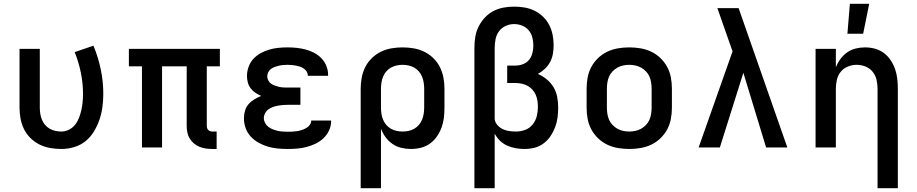

<svg xmlns="http://www.w3.org/2000/svg" viewBox="-20 -778 4840 1013"><path d="M304 8Q275 8 245.5 3Q216 -2 189.5 -15Q163 -28 141.5 -49Q120 -70 107 -96Q94 -122 88.5 -151.5Q83 -181 83 -210V-520H190V-210Q190 -194 192.5 -178Q195 -162 201 -147Q207 -132 217.5 -119.5Q228 -107 242 -99Q256 -91 272 -87.5Q288 -84 304 -84Q325 -84 344.5 -94Q364 -104 377 -121Q390 -138 397.5 -158Q405 -178 409.5 -198.5Q414 -219 416 -240Q418 -261 418 -283Q418 -339 406.5 -395Q395 -451 374 -503L473 -537Q498 -477 511.5 -412.5Q525 -348 525 -283Q525 -248 520.5 -214Q516 -180 505 -147.5Q494 -115 476 -85Q458 -55 431.5 -33.5Q405 -12 371.5 -2Q338 8 304 8Z M1123 8H1100Q1083 8 1065.5 5.5Q1048 3 1032.5 -3.5Q1017 -10 1003.5 -21Q990 -32 981 -47Q972 -62 968.5 -79Q965 -96 965 -113V-428H835V0H729V-428H660V-520H1140V-428H1071V-113Q1071 -107 1073 -101.5Q1075 -96 1079 -92Q1083 -88 1088.5 -86Q1094 -84 1100 -84H1123Z M1497 8Q1471 8 1444.5 5.5Q1418 3 1393 -4.5Q1368 -12 1344.5 -25Q1321 -38 1303 -57.5Q1285 -77 1276 -102Q1267 -127 1267 -154Q1267 -174 1272.5 -193.5Q1278 -213 1291 -228Q1304 -243 1321.5 -253.5Q1339 -264 1358 -272Q1342 -279 1327.5 -288.5Q1313 -298 1302.5 -312Q1292 -326 1287.5 -343Q1283 -360 1283 -377Q1283 -401 1291.5 -425Q1300 -449 1316.5 -467Q1333 -485 1354.5 -497Q1376 -509 1399.5 -516Q1423 -523 1447.5 -525.5Q1472 -528 1497 -528Q1521 -528 1545 -525.5Q1569 -523 1592 -517Q1615 -511 1637 -499.5Q1659 -488 1675.5 -471Q1692 -454 1701.5 -431Q1711 -408 1711 -384V-378H1604V-380Q1604 -391 1598 -400.5Q1592 -410 1582.5 -416.5Q1573 -423 1562.5 -426.5Q1552 -430 1541 -432Q1530 -434 1519 -435Q1508 -436 1497 -436Q1486 -436 1474.5 -435Q1463 -434 1452 -431.5Q1441 -429 1430 -425Q1419 -421 1410 -414.5Q1401 -408 1395.5 -397.5Q1390 -387 1390 -375Q1390 -364 1395.5 -353.5Q1401 -343 1410.5 -336.5Q1420 -330 1431 -326Q1442 -322 1453.5 -319.5Q1465 -317 1476.5 -316.5Q1488 -316 1500 -316H1565V-225H1500Q1486 -225 1472.5 -224Q1459 -223 1446 -220.5Q1433 -218 1420 -213.5Q1407 -209 1396 -201Q1385 -193 1378.5 -180.5Q1372 -168 1372 -155Q1372 -142 1378.5 -129.5Q1385 -117 1395.5 -109Q1406 -101 1418.5 -96Q1431 -91 1444 -88Q1457 -85 1470.5 -84Q1484 -83 1497 -83Q1510 -83 1522.5 -83.5Q1535 -84 1547.5 -86Q1560 -88 1572 -92Q1584 -96 1595 -102Q1606 -108 1614 -118.5Q1622 -129 1622 -142H1727V-138Q1727 -113 1716 -89.5Q1705 -66 1686.5 -48.5Q1668 -31 1645 -20Q1622 -9 1597.5 -2.5Q1573 4 1547.5 6Q1522 8 1497 8Z M1883 215V-310Q1883 -339 1888.5 -368.5Q1894 -398 1907 -424Q1920 -450 1941.5 -471Q1963 -492 1989.5 -505Q2016 -518 2045.5 -523Q2075 -528 2104 -528Q2133 -528 2162.5 -523Q2192 -518 2218.5 -505Q2245 -492 2266.5 -471Q2288 -450 2301 -424Q2314 -398 2319.5 -368.5Q2325 -339 2325 -310V-210Q2325 -183 2322 -157Q2319 -131 2310 -106Q2301 -81 2285.5 -58.5Q2270 -36 2248.5 -20.5Q2227 -5 2201 1.5Q2175 8 2148 8Q2123 8 2097.5 2Q2072 -4 2051 -18.5Q2030 -33 2014.5 -54Q1999 -75 1990 -99V215ZM2104 -84Q2120 -84 2136 -87.5Q2152 -91 2166 -99Q2180 -107 2190.5 -119.5Q2201 -132 2207 -147Q2213 -162 2215.5 -178Q2218 -194 2218 -210V-310Q2218 -326 2215.5 -342Q2213 -358 2207 -373Q2201 -388 2190.5 -400.5Q2180 -413 2166 -421Q2152 -429 2136 -432.5Q2120 -436 2104 -436Q2088 -436 2072 -432.5Q2056 -429 2042 -421Q2028 -413 2017.5 -400.5Q2007 -388 2001 -373Q1995 -358 1992.5 -342Q1990 -326 1990 -310V-210Q1990 -194 1992.5 -178Q1995 -162 2001 -147Q2007 -132 2017.5 -119.5Q2028 -107 2042 -99Q2056 -91 2072 -87.5Q2088 -84 2104 -84Z M2483 215V-525Q2483 -554 2487.5 -582.5Q2492 -611 2504.5 -636.5Q2517 -662 2536.5 -683.5Q2556 -705 2581 -718.5Q2606 -732 2634.5 -737.5Q2663 -743 2692 -743Q2720 -743 2747 -738.5Q2774 -734 2799 -722Q2824 -710 2844.5 -690.5Q2865 -671 2877.5 -646.5Q2890 -622 2895.5 -595Q2901 -568 2901 -540Q2901 -517 2897 -494Q2893 -471 2882.5 -451Q2872 -431 2855 -415Q2838 -399 2818 -388Q2843 -377 2865 -359Q2887 -341 2901 -317Q2915 -293 2920 -265.5Q2925 -238 2925 -210Q2925 -183 2921.5 -157Q2918 -131 2908.5 -106Q2899 -81 2884 -59Q2869 -37 2847.5 -21Q2826 -5 2800 1.5Q2774 8 2747 8Q2724 8 2701 4Q2678 0 2656.5 -9.5Q2635 -19 2618 -35.5Q2601 -52 2590 -73V215ZM2703 -84Q2728 -84 2751.5 -93Q2775 -102 2790.5 -121.5Q2806 -141 2812 -165Q2818 -189 2818 -214Q2818 -230 2815.5 -246.5Q2813 -263 2806.5 -278Q2800 -293 2788.5 -305.5Q2777 -318 2763 -325.5Q2749 -333 2732.5 -336.5Q2716 -340 2700 -340H2656V-432H2700Q2720 -432 2739.5 -439.5Q2759 -447 2771.5 -462.5Q2784 -478 2789 -498Q2794 -518 2794 -538Q2794 -560 2788.5 -581Q2783 -602 2769 -618.5Q2755 -635 2734.5 -643Q2714 -651 2692 -651Q2669 -651 2647.5 -641Q2626 -631 2612.5 -612.5Q2599 -594 2594.5 -571Q2590 -548 2590 -525V-149Q2592 -132 2604.5 -118Q2617 -104 2633 -96.5Q2649 -89 2667 -86.5Q2685 -84 2703 -84Z M3300 8Q3270 8 3240.5 3Q3211 -2 3184.5 -14.5Q3158 -27 3136 -48Q3114 -69 3100 -95Q3086 -121 3080.5 -150.5Q3075 -180 3075 -210V-310Q3075 -340 3080.5 -369.5Q3086 -399 3100 -425Q3114 -451 3136 -472Q3158 -493 3184.5 -505.5Q3211 -518 3240.5 -523Q3270 -528 3300 -528Q3330 -528 3359.5 -523Q3389 -518 3415.5 -505.5Q3442 -493 3464 -472Q3486 -451 3500 -425Q3514 -399 3519.5 -369.5Q3525 -340 3525 -310V-210Q3525 -180 3519.5 -150.5Q3514 -121 3500 -95Q3486 -69 3464 -48Q3442 -27 3415.5 -14.5Q3389 -2 3359.5 3Q3330 8 3300 8ZM3300 -84Q3316 -84 3332.5 -87.5Q3349 -91 3363 -99Q3377 -107 3388.5 -119Q3400 -131 3406.5 -146Q3413 -161 3415.5 -177.5Q3418 -194 3418 -210V-310Q3418 -326 3415.5 -342.5Q3413 -359 3406.5 -374Q3400 -389 3388.5 -401Q3377 -413 3363 -421Q3349 -429 3332.5 -432.5Q3316 -436 3300 -436Q3284 -436 3267.5 -432.5Q3251 -429 3237 -421Q3223 -413 3211.5 -401Q3200 -389 3193.5 -374Q3187 -359 3184.5 -342.5Q3182 -326 3182 -310V-210Q3182 -194 3184.5 -177.5Q3187 -161 3193.5 -146Q3200 -131 3211.5 -119Q3223 -107 3237 -99Q3251 -91 3267.5 -87.5Q3284 -84 3300 -84Z M3666 0 3845 -507 3821 -575Q3807 -615 3793 -655Q3779 -695 3765 -735H3877L4134 0H4022L3902 -394L3778 0Z M4610 215V-310Q4610 -334 4604.5 -357.5Q4599 -381 4584 -399.5Q4569 -418 4546.5 -427Q4524 -436 4500 -436Q4476 -436 4453.5 -427Q4431 -418 4416 -399.5Q4401 -381 4395.5 -357.5Q4390 -334 4390 -310V0H4283V-520H4390V-423Q4399 -446 4414 -466.5Q4429 -487 4449.5 -501.5Q4470 -516 4494.5 -522Q4519 -528 4544 -528Q4571 -528 4596.5 -521Q4622 -514 4643 -498.5Q4664 -483 4679 -460.5Q4694 -438 4702.5 -413.5Q4711 -389 4714 -362.5Q4717 -336 4717 -310V215ZM4451 -600 4464 -758H4566L4534 -600Z"/></svg>

Font: Iosevka Semibold Extended
Style: Regular
Weight: 600
Width: 7
Monospace: yes
Designer: Belleve Invis
Foundry: Belleve Invis
Version: Version 32.5.0; ttfautohint (v1.8.4)